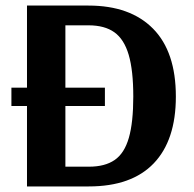

<svg xmlns="http://www.w3.org/2000/svg" viewBox="-20 -670 698 690"><path d="M77 0V-289H21V-355H77V-650H298Q448 -650 530 -567Q612 -484 612 -323Q612 -166 532.5 -83Q453 0 299 0ZM215 -71H300Q357 -71 392 -95Q427 -119 443 -174.5Q459 -230 459 -323Q459 -417 442.5 -473Q426 -529 391 -554Q356 -579 298 -579H215V-355H357V-289H215Z"/></svg>

Font: Arsenal SC
Style: Bold
Weight: 700
Designer: Andrij Shevchenko
Foundry: Stairsfor
Version: Version 2.001; ttfautohint (v1.8.4.7-5d5b)